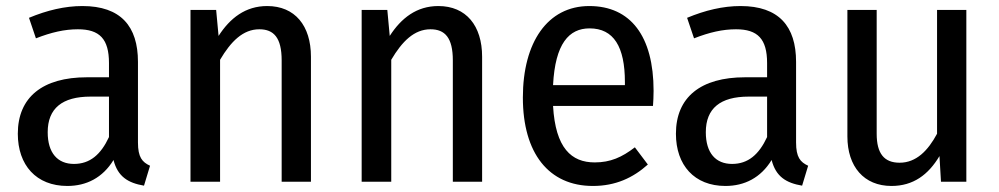

<svg xmlns="http://www.w3.org/2000/svg" viewBox="-20 -602 3308 636"><path d="M437 -130V-397C437 -515 380 -582 253 -582C195 -582 136 -568 76 -543L99 -475C150 -495 194 -505 238 -505C310 -505 341 -473 341 -393V-346H268C121 -346 39 -280 39 -159C39 -55 100 14 203 14C266 14 320 -13 356 -72C370 -17 404 4 457 13L477 -53C451 -65 437 -81 437 -130ZM225 -59C171 -59 138 -95 138 -164C138 -243 186 -282 280 -282H341V-148C314 -90 278 -59 225 -59Z M865 -582C793 -582 742 -542 704 -483L696 -569H611V0H709V-404C745 -465 785 -505 839 -505C887 -505 913 -477 913 -402V0H1010V-414C1010 -517 957 -582 865 -582Z M1432 -582C1360 -582 1309 -542 1271 -483L1263 -569H1178V0H1276V-404C1312 -465 1352 -505 1406 -505C1454 -505 1480 -477 1480 -402V0H1577V-414C1577 -517 1524 -582 1432 -582Z M2145 -301C2145 -482 2069 -582 1932 -582C1794 -582 1712 -462 1712 -279C1712 -94 1798 14 1944 14C2019 14 2077 -13 2126 -57L2083 -114C2040 -81 2002 -64 1950 -64C1873 -64 1820 -111 1812 -251H2143C2144 -265 2145 -283 2145 -301ZM2050 -320H1812C1819 -458 1865 -508 1933 -508C2013 -508 2050 -447 2050 -330Z M2617 -130V-397C2617 -515 2560 -582 2433 -582C2375 -582 2316 -568 2256 -543L2279 -475C2330 -495 2374 -505 2418 -505C2490 -505 2521 -473 2521 -393V-346H2448C2301 -346 2219 -280 2219 -159C2219 -55 2280 14 2383 14C2446 14 2500 -13 2536 -72C2550 -17 2584 4 2637 13L2657 -53C2631 -65 2617 -81 2617 -130ZM2405 -59C2351 -59 2318 -95 2318 -164C2318 -243 2366 -282 2460 -282H2521V-148C2494 -90 2458 -59 2405 -59Z M3181 -569H3084V-159C3054 -103 3015 -63 2960 -63C2909 -63 2884 -93 2884 -159V-569H2787V-150C2787 -50 2842 14 2933 14C3005 14 3055 -23 3092 -85L3097 0H3181Z"/></svg>

Font: Glow Sans SC Condensed Medium
Style: Regular
Weight: 600
Width: 3
Designer: Ryoko NISHIZUKA (kana, bopomofo & ideographs); Paul D. Hunt (Latin, Greek & Cyrillic); Sandoll Communications, Soo-young
Version: Version 0.93